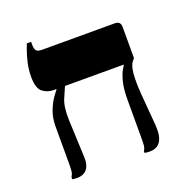

<svg xmlns="http://www.w3.org/2000/svg" viewBox="-112 -698 772 803"><g transform="rotate(-20 274.0 -296.5)"><path d="M421 4Q415 4 409 3.5Q403 3 398 2V-6Q405 -17 406 -29Q407 -41 407 -75V-230Q407 -280 415 -310.5Q423 -341 431.5 -355.5Q440 -370 442 -373V-375H132Q103 -375 82 -391.5Q61 -408 61 -458Q61 -492 68 -521.5Q75 -551 82.5 -571.5Q90 -592 92 -597H111V-584Q111 -565 117.5 -557.5Q124 -550 142 -550H466Q492 -550 492 -525V-386L484 -376Q471 -361 468 -324.5Q465 -288 469 -235L481 -89Q484 -42 469 -19Q454 4 421 4ZM97 4Q92 4 86.5 3.5Q81 3 76 2V-6Q78 -10 82 -19Q86 -28 86 -55V-228Q86 -268 98 -298.5Q110 -329 124 -348.5Q138 -368 143 -374V-397H181V-375Q173 -358 159.5 -325.5Q146 -293 148 -235L155 -67Q157 -35 142.5 -15.5Q128 4 97 4Z"/></g></svg>

Font: Frank Ruhl Libre ExtraBold
Style: Regular
Weight: 800
Designer: Yanek Iontef
Foundry: Fontef
Version: Version 6.003;gftools[0.9.30]